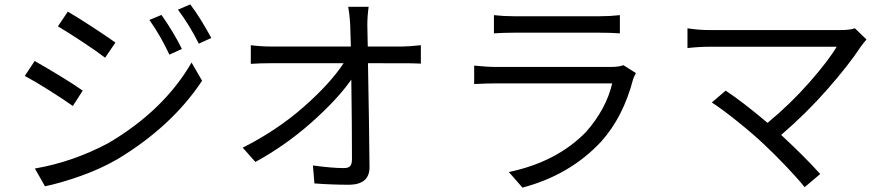

<svg xmlns="http://www.w3.org/2000/svg" viewBox="-20 -814 4040 875"><path d="M752 -565Q713 -649 661 -723L716 -746Q772 -666 809 -591ZM886 -615Q844 -699 791 -770L847 -794Q892 -735 943 -641ZM459 -551Q420 -581 355.5 -623.5Q291 -666 244 -694L289 -761Q337 -733 403.5 -689.5Q470 -646 506 -620ZM185 35 139 -46Q313 -76 474 -162Q727 -311 853 -529L901 -446Q763 -238 516 -89Q438 -44 347.5 -12Q257 20 185 35ZM312 -331Q271 -360 206.5 -401Q142 -442 93 -468L138 -536Q186 -509 253.5 -468Q321 -427 357 -401Z M1573 28Q1495 28 1413 22L1406 -60Q1492 -48 1547 -48Q1569 -48 1576.5 -58Q1584 -68 1584 -88Q1584 -245 1581 -451Q1516 -359 1398.5 -255Q1281 -151 1144 -76L1086 -141Q1241 -219 1362.5 -325.5Q1484 -432 1546 -526H1217Q1166 -526 1123 -523V-608Q1169 -602 1215 -602H1579L1576 -699L1575 -716Q1573 -748 1567 -783H1660Q1654 -741 1654 -699L1656 -602H1813Q1840 -602 1898 -608V-524Q1880 -525 1857 -525.5Q1834 -526 1657 -526Q1662 -262 1664 -52Q1664 26 1573 28Z M2361 41 2299 -30Q2518 -76 2651 -213Q2743 -318 2770 -434H2239Q2203 -434 2141 -431V-515Q2199 -509 2239 -509H2766Q2801 -509 2821 -517L2878 -481Q2869 -464 2865 -452Q2820 -280 2719 -168Q2577 -16 2361 41ZM2805 -662Q2764 -665 2713 -665H2321Q2275 -665 2231 -662V-745Q2273 -740 2321 -740H2714Q2762 -740 2805 -745Z M3647 39Q3616 0 3563 -55.5Q3510 -111 3459.5 -158.5Q3409 -206 3339 -262Q3269 -318 3224 -347L3287 -401Q3367 -348 3478 -254Q3584 -342 3669.5 -439.5Q3755 -537 3793 -601H3214Q3167 -601 3113 -595V-685Q3163 -677 3214 -677H3812Q3853 -677 3876 -685L3929 -634Q3914 -617 3904 -603Q3848 -518 3752 -408.5Q3656 -299 3540 -199Q3646 -101 3718 -21Z"/></svg>

Font: Source Han Sans & Saira Hybrid
Style: Regular
Weight: 400
Designer: Ryoko NISHIZUKA 西塚涼子 (kana & ideographs); Paul D. Hunt (Latin, Greek & Cyrillic); Wenlong ZHANG 张文龙 (bopomofo); Sandoll 
Foundry: Adobe Systems Incorporated
Version: Version 1.00;August 2, 2021;FontCreator 13.0.0.2675 64-bit